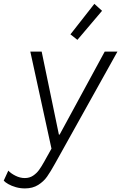

<svg xmlns="http://www.w3.org/2000/svg" viewBox="-77 -790 646 1023"><path d="M-57.1 172.4 -32.7 119.1Q-19.5 133.8 5.1 146.2Q29.8 158.7 55.2 158.7Q80.6 158.7 99.6 145.8Q118.7 132.8 131.3 115.2Q144 97.7 159.2 70.3L164.6 60.5L197.3 2L84.5 -515.1H145L236.8 -72.8H240.7L481 -515.1H548.8L216.8 80.6Q191.9 125.5 173.8 151.1Q155.8 176.8 126.5 195.3Q97.2 213.9 55.7 213.9Q30.8 213.9 7.6 207.3Q-15.6 200.7 -32.7 190.9Q-49.8 181.2 -57.1 172.4ZM298.3 -606.9 425.8 -769.5 466.8 -732.4 335.4 -577.6Z"/></svg>

Font: Reddit Sans Chocolate Light
Style: Italic
Weight: 300
Italic angle: -11.25°
Designer: Stephen Hutchings
Version: Version 1.013